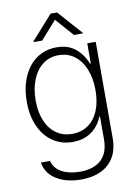

<svg xmlns="http://www.w3.org/2000/svg" viewBox="-100 -794 762 1068"><g transform="rotate(-10 280.5 -260.0)"><path d="M65.4 78.1H117.2Q127.9 121.1 169.4 143.6Q210.9 166 271.5 166Q349.1 166 391.4 127.2Q433.6 88.4 433.6 10.7V-117.2H429.7Q410.6 -66.9 367.4 -35.4Q324.2 -3.9 260.7 -3.9Q198.2 -3.9 149.7 -36.4Q101.1 -68.8 74 -128.7Q46.9 -188.5 46.9 -267.6Q46.9 -347.2 73.5 -408.4Q100.1 -469.7 148.9 -503.9Q197.8 -538.1 261.7 -538.1Q326.2 -538.1 367.7 -504.2Q409.2 -470.2 429.7 -417H434.6V-530.3H482.4V12.7Q482.4 77.6 456.1 121.8Q429.7 166 382.3 188Q335 210 271.5 210Q189 210 132.8 176Q76.7 142.1 65.4 78.1ZM434.6 -266.6Q434.6 -332 414.3 -383.3Q394 -434.6 356 -463.9Q317.9 -493.2 265.6 -493.2Q213.4 -493.2 175 -463.4Q136.7 -433.6 116.7 -382.1Q96.7 -330.6 96.7 -266.6Q96.7 -202.1 116.9 -152.8Q137.2 -103.5 175.3 -76.2Q213.4 -48.8 265.6 -48.8Q317.4 -48.8 355.5 -75.2Q393.6 -101.6 414.1 -150.6Q434.6 -199.7 434.6 -266.6ZM280.3 -690.4 190.4 -588.9H141.6V-592.8L262.7 -728.5H298.8L419.9 -592.8V-588.9H370.1Z"/></g></svg>

Font: Pretendard Std ExtraLight
Style: Regular
Weight: 200
Designer: Base glyphs from Inter by Rasmus Andersson; Hangeul glyphs from Noto Sans CJK(Source Han Sans) by Jang Soo-young and Kan
Foundry: Kil Hyung-jin
Version: Version 1.309